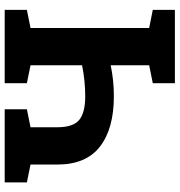

<svg xmlns="http://www.w3.org/2000/svg" viewBox="6 -756 751 802"><g transform="rotate(-90 381.0 -355.5)"><path d="M434.1 0V-92.3L508.8 -107.4V-268.1Q478 -261.7 446.3 -258.3Q414.6 -254.9 378.9 -254.9Q244.1 -254.9 169.2 -313Q94.2 -371.1 94.2 -490.7V-603L19.5 -618.2V-710.9H325.2V-618.2L250 -603V-490.7Q250 -424.8 280.5 -399.7Q311 -374.5 378.9 -374.5Q443.8 -374.5 508.8 -387.7V-603L434.1 -618.2V-710.9H740.2V-618.2L664.6 -603V-107.4L740.2 -92.3V0Z"/></g></svg>

Font: Roboto Slab ExtraBold
Style: Regular
Weight: 800
Designer: Google
Version: Version 2.001; ttfautohint (v1.8.3)